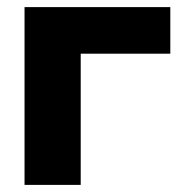

<svg xmlns="http://www.w3.org/2000/svg" viewBox="-20 -520 522 540"><path d="M49 0H207V-369H459V-500H49Z"/></svg>

Font: LT Wave Alt Black
Style: Regular
Weight: 900
Designer: Daniel Lyons
Version: Version 2.5 (Glyphs App)